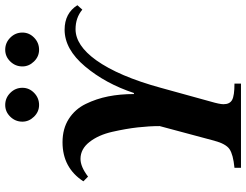

<svg xmlns="http://www.w3.org/2000/svg" viewBox="-124 -821 945 737"><g transform="rotate(-90 348.5 -452.5)"><path d="M592 -839Q592 -813 572.5 -794Q553 -775 526 -775Q500 -775 481 -794.5Q462 -814 462 -839Q462 -866 481 -885.5Q500 -905 526 -905Q553 -905 572.5 -885.5Q592 -866 592 -839ZM380 -839Q380 -813 360.5 -794Q341 -775 314 -775Q288 -775 269 -794.5Q250 -814 250 -839Q250 -866 269 -885.5Q288 -905 314 -905Q341 -905 360.5 -885.5Q380 -866 380 -839ZM697 -628 680 -609Q649 -635 605 -635Q543 -635 486 -556Q424 -469 380 -308L327 -116Q317 -82 317 -67Q317 -43 333.5 -34Q350 -25 396 -25V0H73V-25Q124 -30 144.5 -44Q165 -58 177 -103L233 -312Q233 -352 228 -396.5Q223 -441 211 -494Q199 -547 172 -581.5Q145 -616 107 -616Q77 -616 39 -587L21 -605Q73 -685 171 -685Q223 -685 260.5 -661Q298 -637 318 -596Q338 -555 347 -509.5Q356 -464 356 -411H360Q396 -520 462 -598.5Q528 -677 603 -677Q666 -677 697 -628Z"/></g></svg>

Font: STIX MathJax Alphabets
Style: Bold Italic
Weight: 700
Italic angle: -16.33°
Designer: MicroPress Inc., with final additions and corrections provided by Coen Hoffman, Elsevier (retired)
Version: Version 1.1.1